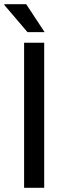

<svg xmlns="http://www.w3.org/2000/svg" viewBox="-28 -888 315 908"><path d="M86 0V-686H181V0ZM183 -736H102L-8 -865L-7 -868H96Z"/></svg>

Font: Archivo SemiBold
Style: Regular
Weight: 400
Version: Version 2.001